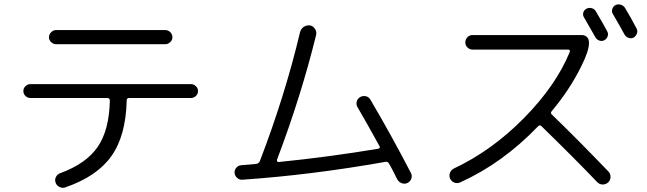

<svg xmlns="http://www.w3.org/2000/svg" viewBox="-20 -858 3040 902"><path d="M123 -397.5Q110.4 -397.5 100.1 -406.7Q89.8 -416 89.8 -430.2Q89.8 -444.3 100.1 -453.6Q110.4 -462.9 123 -462.9H877Q889.6 -462.9 899.9 -453.6Q910.2 -444.3 910.2 -430.2Q910.2 -416 899.9 -406.7Q889.6 -397.5 877 -397.5H585.9Q575.2 -397.5 575.2 -385.7Q571.3 -219.7 502.9 -124Q434.6 -28.3 286.1 22.5Q272.5 27.3 258.8 20Q245.1 12.7 241.2 0Q236.3 -13.7 242.7 -26.4Q249 -39.1 261.7 -43.9Q384.8 -88.9 439 -168Q493.2 -247.1 496.1 -385.7Q496.1 -396.5 485.4 -397.5ZM243.2 -716.8H756.8Q769.5 -716.8 779.8 -707Q790 -697.3 790 -682.6Q790 -669.9 779.8 -660.2Q769.5 -650.4 756.8 -650.4H243.2Q230.5 -650.4 220.2 -660.2Q210 -669.9 210 -682.6Q210 -696.3 220.2 -706.5Q230.5 -716.8 243.2 -716.8Z M1118.2 -13.7Q1104.5 -12.7 1093.8 -22.5Q1083 -32.2 1082 -45.9Q1081.1 -59.6 1090.3 -70.3Q1099.6 -81.1 1114.3 -82Q1138.7 -84 1183.6 -87.9Q1195.3 -89.8 1200.2 -99.6Q1318.4 -407.2 1389.6 -707Q1393.6 -722.7 1407.2 -731.9Q1420.9 -741.2 1437.5 -738.3Q1452.1 -735.4 1460.4 -721.2Q1468.8 -707 1464.8 -692.4Q1394.5 -406.2 1281.2 -107.4Q1280.3 -103.5 1282.2 -100.1Q1284.2 -96.7 1288.1 -96.7Q1521.5 -120.1 1756.8 -159.2Q1760.7 -160.2 1763.2 -163.1Q1765.6 -166 1763.7 -169.9Q1700.2 -285.2 1660.2 -353.5Q1652.3 -366.2 1655.8 -380.4Q1659.2 -394.5 1671.9 -401.9Q1684.6 -409.2 1699.2 -405.8Q1713.9 -402.3 1720.7 -388.7Q1815.4 -228.5 1910.2 -45.9Q1917 -33.2 1912.6 -19.5Q1908.2 -5.9 1895.5 1Q1881.8 7.8 1868.2 2.9Q1854.5 -2 1846.7 -14.6Q1839.8 -28.3 1826.7 -54.2Q1813.5 -80.1 1807.6 -88.9Q1802.7 -99.6 1791 -97.7Q1444.3 -36.1 1118.2 -13.7Z M2779.3 -804.7Q2821.3 -733.4 2833 -710Q2838.9 -699.2 2834.5 -687Q2830.1 -674.8 2818.8 -668.9Q2807.6 -663.1 2795.4 -667.5Q2783.2 -671.9 2777.3 -682.6Q2747.1 -736.3 2723.6 -776.4Q2716.8 -787.1 2720.2 -798.8Q2723.6 -810.5 2734.9 -816.9Q2746.1 -823.2 2759.3 -819.8Q2772.5 -816.4 2779.3 -804.7ZM2916 -821.3Q2942.4 -778.3 2970.7 -723.6Q2976.6 -712.9 2972.2 -700.7Q2967.8 -688.5 2957 -681.6Q2945.3 -675.8 2932.6 -680.2Q2919.9 -684.6 2913.1 -697.3Q2893.6 -733.4 2859.4 -792Q2852.5 -802.7 2856.4 -815.4Q2860.4 -828.1 2871.1 -834Q2882.8 -839.8 2896 -835.9Q2909.2 -832 2916 -821.3ZM2141.6 -1Q2127.9 4.9 2114.7 0Q2101.6 -4.9 2094.7 -18.6Q2088.9 -31.2 2093.8 -45.4Q2098.6 -59.6 2112.3 -66.4Q2291 -150.4 2441.9 -303.7Q2592.8 -457 2657.2 -615.2Q2658.2 -619.1 2656.2 -622.1Q2654.3 -625 2650.4 -625H2200.2Q2186.5 -625 2176.3 -634.8Q2166 -644.5 2166 -658.7Q2166 -672.9 2175.8 -683.1Q2185.5 -693.4 2200.2 -693.4H2710.9H2714.8Q2781.2 -687.5 2710.9 -546.9Q2657.2 -437.5 2571.3 -335Q2564.5 -326.2 2573.2 -319.3Q2692.4 -204.1 2837.9 -52.7Q2848.6 -42 2848.1 -26.4Q2847.7 -10.7 2836.9 -1Q2826.2 8.8 2811.5 8.8Q2796.9 8.8 2786.1 -2Q2683.6 -109.4 2524.4 -264.6Q2515.6 -273.4 2507.8 -264.6Q2340.8 -90.8 2141.6 -1Z"/></svg>

Font: Rounded-X Mgen+ 2m regular
Style: Regular
Weight: 400
Designer: [Source Han Sans]
Ryoko NISHIZUKA  (kana & ideographs); Paul D. Hunt (Latin, Greek & Cyrillic); Wenlong ZHANG  (bopomofo
Version: Version 1.059.20150602